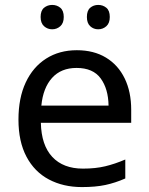

<svg xmlns="http://www.w3.org/2000/svg" viewBox="-20 -750 604 780"><path d="M292 -546Q361 -546 410.5 -516Q460 -486 486.5 -431.5Q513 -377 513 -304V-251H146Q148 -160 192.5 -112.5Q237 -65 317 -65Q368 -65 407.5 -74.5Q447 -84 489 -102V-25Q448 -7 408 1.5Q368 10 313 10Q237 10 178.5 -21Q120 -52 87.5 -113.5Q55 -175 55 -264Q55 -352 84.5 -415Q114 -478 167.5 -512Q221 -546 292 -546ZM291 -474Q228 -474 191.5 -433.5Q155 -393 148 -321H421Q420 -389 389 -431.5Q358 -474 291 -474ZM145 -681Q145 -707 159 -718.5Q173 -730 192 -730Q211 -730 225 -718.5Q239 -707 239 -681Q239 -656 225 -643.5Q211 -631 192 -631Q173 -631 159 -643.5Q145 -656 145 -681ZM333 -681Q333 -707 346.5 -718.5Q360 -730 379 -730Q398 -730 412 -718.5Q426 -707 426 -681Q426 -656 412 -643.5Q398 -631 379 -631Q360 -631 346.5 -643.5Q333 -656 333 -681Z"/></svg>

Font: Noto Naskh Arabic
Style: Regular
Weight: 400
Designer: Monotype Design Team, David Williams, Mohamad Dakak and Nizar Qandah
Foundry: Monotype Imaging Inc.
Version: Version 2.013